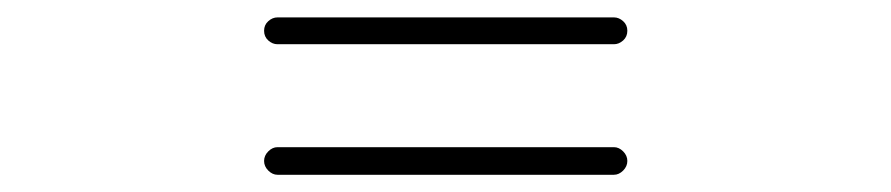

<svg xmlns="http://www.w3.org/2000/svg" viewBox="-20 -492 1040 224"><path d="M303.7 -440.4Q297.9 -440.4 293 -444.8Q288.1 -449.2 288.1 -456.1Q288.1 -462.9 293 -467.3Q297.9 -471.7 303.7 -471.7H696.3Q702.1 -471.7 707 -467.3Q711.9 -462.9 711.9 -456.1Q711.9 -449.2 707 -444.8Q702.1 -440.4 696.3 -440.4ZM303.7 -288.1Q297.9 -288.1 293 -293Q288.1 -297.9 288.1 -304.2Q288.1 -310.5 293 -315.4Q297.9 -320.3 303.7 -320.3H696.3Q702.1 -320.3 707 -315.4Q711.9 -310.5 711.9 -304.2Q711.9 -297.9 707 -293Q702.1 -288.1 696.3 -288.1Z"/></svg>

Font: Gen Jyuu Gothic Light
Style: Regular
Weight: 200
Designer: [Source Han Sans]
Ryoko NISHIZUKA  (kana & ideographs); Paul D. Hunt (Latin, Greek & Cyrillic); Wenlong ZHANG  (bopomofo
Version: Version 1.002.20150607